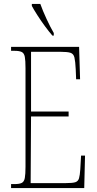

<svg xmlns="http://www.w3.org/2000/svg" viewBox="-20 -951 489 971"><path d="M36 0V-20H53Q78 -20 90 -26Q102 -32 105.5 -51Q109 -70 109 -108V-606Q109 -645 105.5 -663.5Q102 -682 90 -688Q78 -694 53 -694H36V-714H380L385 -550H365L363 -600Q361 -641 356.5 -660Q352 -679 336.5 -684Q321 -689 287 -689H137V-387H327V-362H137L135 -25H314Q347 -25 361 -29.5Q375 -34 379.5 -49Q384 -64 386 -94L390 -164H410L406 0ZM245 -771Q229 -789 208 -817.5Q187 -846 168.5 -875Q150 -904 141 -921V-931H184Q196 -897 215.5 -855Q235 -813 252 -784V-771Z"/></svg>

Font: Noto Serif Tamil ExtraCondensed Thin
Style: Italic
Weight: 100
Width: 2
Italic angle: -12°
Designer: Indian Type Foundry, Tom Grace, and the Monotype Design Team
Foundry: Monotype Imaging Inc.
Version: Version 2.003; ttfautohint (v1.8.4.7-5d5b)